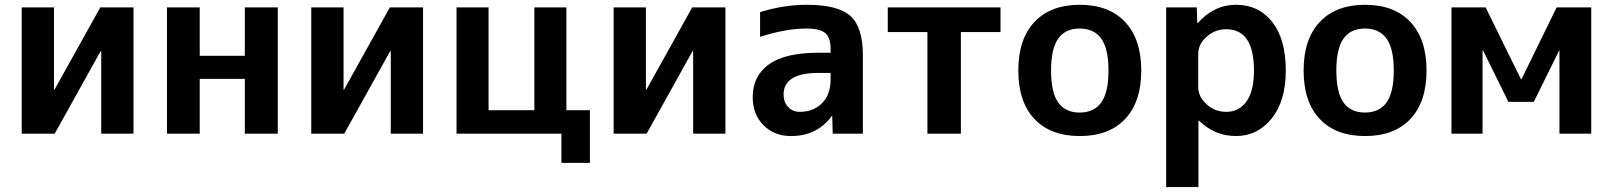

<svg xmlns="http://www.w3.org/2000/svg" viewBox="-20 -550 6637 790"><path d="M202.1 -519.5V-180.7H204.1L392.6 -519.5H529.3V0H396.5V-338.9H393.6L205.1 0H69.3V-519.5Z M801.8 -225.6V0H667V-519.5H801.8V-320.3H987.3V-519.5H1123V0H987.3V-225.6Z M1393.6 -519.5V-180.7H1395.5L1584 -519.5H1720.7V0H1587.9V-338.9H1585L1396.5 0H1260.7V-519.5Z M2310.5 -96.7H2407.2V120.1H2290V0H1858.4V-519.5H1990.2V-96.7H2178.7V-519.5H2310.5Z M2637.7 -519.5V-180.7H2639.6L2828.1 -519.5H2964.8V0H2832V-338.9H2829.1L2640.6 0H2504.9V-519.5Z M3299.8 -530.3Q3427.7 -530.3 3479 -484.4Q3530.3 -438.5 3530.3 -323.2V0H3406.2L3404.3 -72.3H3402.3Q3341.8 9.8 3234.4 9.8Q3166 9.8 3121.6 -34.7Q3077.1 -79.1 3077.1 -150.4Q3077.1 -237.3 3143.6 -285.2Q3210 -333 3347.7 -333H3397.5V-349.6Q3397.5 -395.5 3375.5 -414.1Q3353.5 -432.6 3296.9 -432.6Q3213.9 -432.6 3107.4 -398.4V-500Q3204.1 -530.3 3299.8 -530.3ZM3397.5 -250H3347.7Q3205.1 -250 3204.1 -162.1Q3204.1 -129.9 3222.7 -109.9Q3241.2 -89.8 3270.5 -89.8Q3327.1 -89.8 3362.3 -125.5Q3397.5 -161.1 3397.5 -222.7Z M4096.7 -418H3933.6V0H3795.9V-418H3632.8V-519.5H4096.7Z M4236.3 -459.5Q4302.7 -530.3 4422.9 -530.3Q4543 -530.3 4609.4 -459.5Q4675.8 -388.7 4675.8 -259.8Q4675.8 -130.9 4609.4 -60.5Q4543 9.8 4422.9 9.8Q4302.7 9.8 4236.3 -60.5Q4169.9 -130.9 4169.9 -259.8Q4169.9 -388.7 4236.3 -459.5ZM4334 -128.4Q4363.3 -86.9 4422.4 -86.9Q4481.4 -86.9 4511.2 -128.4Q4541 -169.9 4541 -259.8Q4541 -349.6 4511.2 -391.1Q4481.4 -432.6 4422.4 -432.6Q4363.3 -432.6 4334 -391.1Q4304.7 -349.6 4304.7 -259.8Q4304.7 -169.9 4334 -128.4Z M4778.3 -519.5H4904.3L4906.2 -455.1H4908.2Q4975.6 -530.3 5065.4 -530.3Q5159.2 -530.3 5214.8 -459.5Q5270.5 -388.7 5270.5 -259.8Q5270.5 -134.8 5212.4 -62.5Q5154.3 9.8 5065.4 9.8Q4978.5 9.8 4913.1 -53.7H4911.1V219.7H4778.3ZM5139.6 -259.8Q5139.6 -429.7 5025.4 -429.7Q4979.5 -429.7 4944.8 -398.9Q4910.2 -368.2 4910.2 -328.1V-192.4Q4910.2 -152.3 4944.3 -121.1Q4978.5 -89.8 5025.4 -89.8Q5078.1 -89.8 5108.9 -132.8Q5139.6 -175.8 5139.6 -259.8Z M5410.2 -459.5Q5476.6 -530.3 5596.7 -530.3Q5716.8 -530.3 5783.2 -459.5Q5849.6 -388.7 5849.6 -259.8Q5849.6 -130.9 5783.2 -60.5Q5716.8 9.8 5596.7 9.8Q5476.6 9.8 5410.2 -60.5Q5343.8 -130.9 5343.8 -259.8Q5343.8 -388.7 5410.2 -459.5ZM5507.8 -128.4Q5537.1 -86.9 5596.2 -86.9Q5655.3 -86.9 5685.1 -128.4Q5714.8 -169.9 5714.8 -259.8Q5714.8 -349.6 5685.1 -391.1Q5655.3 -432.6 5596.2 -432.6Q5537.1 -432.6 5507.8 -391.1Q5478.5 -349.6 5478.5 -259.8Q5478.5 -169.9 5507.8 -128.4Z M6395.5 -342.8 6291 -130.9H6186.5L6082 -342.8H6080.1V0H5952.1V-519.5H6092.8L6238.3 -223.6H6240.2L6384.8 -519.5H6527.3V0H6396.5V-342.8Z"/></svg>

Font: Mgen+ 1c bold
Style: Bold
Weight: 700
Designer: [Source Han Sans]
Ryoko NISHIZUKA  (kana & ideographs); Paul D. Hunt (Latin, Greek & Cyrillic); Wenlong ZHANG  (bopomofo
Version: Version 1.059.20150602